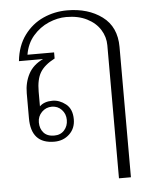

<svg xmlns="http://www.w3.org/2000/svg" viewBox="-54 -607 664 848"><g transform="rotate(-5 278.5 -183.5)"><path d="M439 -394Q439 -431 419 -463Q399 -495 360.5 -514.5Q322 -534 269 -534Q230 -534 190.5 -517Q151 -500 121.5 -466Q92 -432 84 -383H202V-356Q156 -332 137.5 -301.5Q119 -271 119 -216V-151Q139 -171 176 -171Q207 -171 235 -149Q263 -127 263 -81Q263 -41 236 -15.5Q209 10 169 10Q66 10 66 -103V-214Q66 -261 86 -299Q106 -337 151 -358H44Q51 -426 85 -472Q119 -518 169 -540.5Q219 -563 275 -563Q368 -563 430 -517Q492 -471 492 -382V196H439ZM232 -81Q232 -108 214.5 -126.5Q197 -145 171 -145Q145 -145 126.5 -126.5Q108 -108 108 -81Q108 -53 124 -35Q140 -17 171 -17Q199 -17 215.5 -35.5Q232 -54 232 -81Z"/></g></svg>

Font: Taviraj ExtraLight
Style: Regular
Weight: 275
Designer: Katatrad Team
Foundry: CadsonDemak
Version: Version 1.001